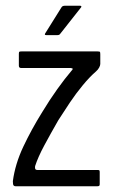

<svg xmlns="http://www.w3.org/2000/svg" viewBox="-20 -652 399 672"><path d="M25 -18Q33 -78 61.5 -138.5Q90 -199 128 -260Q154 -303 180.5 -340Q207 -377 230 -404Q234 -408 234.5 -410.5Q235 -413 228 -414H54Q50 -414 48 -416Q46 -418 46 -422V-464Q46 -470 48 -471Q50 -472 55 -472H322Q329 -472 330 -470Q331 -468 331 -461V-428Q331 -423 327 -415.5Q323 -408 316 -402Q294 -383 270 -354Q246 -325 224.5 -293Q203 -261 184 -231Q157 -184 135 -143Q113 -102 103 -71Q102 -67 103 -62Q104 -57 112 -57H322Q327 -57 328 -55.5Q329 -54 329 -49V-7Q329 -3 327 -1.5Q325 0 319 0H35Q30 0 27.5 -3Q25 -6 25 -18ZM143 -529Q137 -529 137 -531.5Q137 -534 140 -538L195 -626Q198 -632 208 -632H260Q263 -632 264.5 -630Q266 -628 262 -624L191 -534Q189 -531 186.5 -530Q184 -529 179 -529Z"/></svg>

Font: Glory Thin
Style: Regular
Weight: 400
Version: Version 1.011